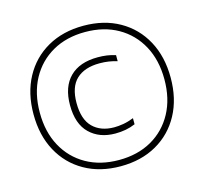

<svg xmlns="http://www.w3.org/2000/svg" viewBox="-109 -873 1069 1006"><g transform="rotate(-15 426.0 -370.0)"><path d="M426 11Q314.5 11 230.8 -36.5Q147 -84 100.5 -169.8Q54 -255.5 54 -370Q54 -484.5 100.5 -570.2Q147 -656 230.8 -703.5Q314.5 -751 426 -751Q537.5 -751 621.2 -703.5Q705 -656 751.5 -570.2Q798 -484.5 798 -370Q798 -255.5 751.5 -169.8Q705 -84 621.2 -36.5Q537.5 11 426 11ZM443 -162Q357 -162 304 -213.5Q251 -265 251 -367Q251 -465.5 304 -518.8Q357 -572 456 -572Q481.5 -572 504.8 -568.8Q528 -565.5 552 -558V-525Q529 -532 506.2 -535.5Q483.5 -539 457 -539Q375.5 -539 331.2 -497.5Q287 -456 287 -369Q287 -280 329.8 -237.5Q372.5 -195 446 -195Q468 -195 494.8 -199.5Q521.5 -204 552 -216V-183Q526.5 -172 499.5 -167Q472.5 -162 443 -162ZM426 -23Q527.5 -23 603.5 -66.2Q679.5 -109.5 721.8 -187.5Q764 -265.5 764 -370Q764 -474.5 721.8 -552.5Q679.5 -630.5 603.5 -673.8Q527.5 -717 426 -717Q324.5 -717 248.5 -673.8Q172.5 -630.5 130.2 -552.5Q88 -474.5 88 -370Q88 -265.5 130.2 -187.5Q172.5 -109.5 248.5 -66.2Q324.5 -23 426 -23Z"/></g></svg>

Font: Encode Sans SC SemiCondensed Thin
Style: Regular
Weight: 250
Width: 4
Designer: Multiple Designers
Foundry: Impallari Type
Version: Version 3.002